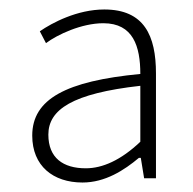

<svg xmlns="http://www.w3.org/2000/svg" viewBox="-20 -827 408 405"><path d="M154 -442C202 -442 242 -468 273 -494H277L284 -451H309V-672C309 -752 284 -807 200 -807C143 -807 90 -779 64 -761L77 -736C101 -754 152 -778 198 -778C261 -778 276 -729 276 -671C119 -656 48 -618 48 -541C48 -477 92 -442 154 -442ZM161 -472C113 -472 82 -494 82 -543C82 -596 133 -630 276 -646V-528C235 -489 196 -472 161 -472Z"/></svg>

Font: Harano Aji Gothic KR ExtraLight
Style: Regular
Weight: 250
Foundry: Masamichi Hosoda
Version: HaranoAjiGothicKR-ExtraLight version 20220220;ttx 4.29.1